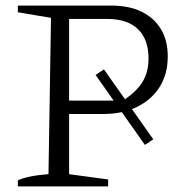

<svg xmlns="http://www.w3.org/2000/svg" viewBox="-20 -669 683 689"><path d="M379 -649Q443 -649 488 -627Q533 -605 557.5 -564.5Q582 -524 582 -466Q582 -404 553.5 -358Q525 -312 473 -286Q421 -260 352 -260H193V-308H421Q469 -339 491 -374.5Q513 -410 513 -459Q513 -528 475 -564.5Q437 -601 365 -601H228V-44L368 -25V0H44V-22Q62 -30 88.5 -35.5Q115 -41 154 -44L163 -605L44 -625V-649ZM353 -420 530 -169 500 -149 323 -400Z"/></svg>

Font: Piazzolla 24pt Light
Style: Regular
Weight: 300
Designer: Juan Pablo del Peral
Foundry: Huerta Tipografica
Version: Version 2.005